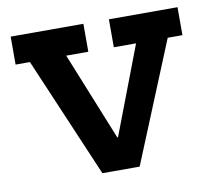

<svg xmlns="http://www.w3.org/2000/svg" viewBox="-65 -618 774 693"><g transform="rotate(-10 321.5 -271.5)"><path d="M376 -543H627.5V-440.5H573.5L393 0H256.5L68.5 -440.5H16V-543H282.5V-440.5H201.5L379.5 0L283.5 -118H375.5L289.5 0L457.5 -440.5H376Z"/></g></svg>

Font: Hepta Slab ExtraLight SemiBold
Style: Regular
Weight: 600
Version: Version 1.102